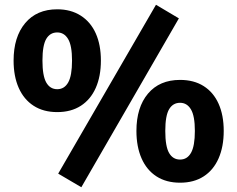

<svg xmlns="http://www.w3.org/2000/svg" viewBox="-20 -755 994 805"><path d="M321 30 224 -27 634 -735 730 -678ZM220 -285Q162 -285 121 -311.5Q80 -338 58.5 -386.5Q37 -435 37 -501Q37 -600 85.5 -658Q134 -716 220 -716Q277 -716 318.5 -689.5Q360 -663 381.5 -615Q403 -567 403 -501Q403 -435 381.5 -386.5Q360 -338 319 -311.5Q278 -285 220 -285ZM220 -381Q250 -381 266 -409.5Q282 -438 282 -501Q282 -564 265.5 -591.5Q249 -619 220 -619Q190 -619 174 -592Q158 -565 158 -501Q158 -437 174 -409Q190 -381 220 -381ZM735 11Q677 11 636 -15.5Q595 -42 573.5 -91Q552 -140 552 -206Q552 -305 600.5 -362.5Q649 -420 735 -420Q793 -420 834 -394Q875 -368 896.5 -320Q918 -272 918 -206Q918 -140 896.5 -91Q875 -42 834 -15.5Q793 11 735 11ZM735 -86Q765 -86 781 -114.5Q797 -143 797 -206Q797 -269 780.5 -296.5Q764 -324 735 -324Q705 -324 689 -297Q673 -270 673 -206Q673 -141 689 -113.5Q705 -86 735 -86Z"/></svg>

Font: Nunito Sans 12pt ExtraBold
Style: Regular
Weight: 800
Designer: Vernon Adams
Foundry: Vernon Adams
Version: Version 3.101;gftools[0.9.27]